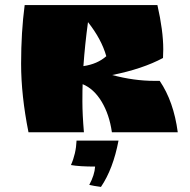

<svg xmlns="http://www.w3.org/2000/svg" viewBox="-20 -520 746 755"><path d="M622 -326 621 -292Q541 -249 421 -225Q507 -202 587 -202H608Q663 -121 679 0H420Q410 -70 379.5 -120.5Q349 -171 305 -189Q304 -172 304 -121Q304 -70 310 0H92Q63 -145 63 -269.5Q63 -394 77 -500H599Q622 -399 622 -326ZM326 -433Q314 -345 308 -260Q363 -268 398 -299Q379 -366 326 -433ZM281 33H446Q425 144 377 215Q347 211 331 207Q352 168 354 135Q292 135 259 129Q279 84 281 33Z"/></svg>

Font: Ruslan Display
Style: Regular
Weight: 400
Version: Version 1.000